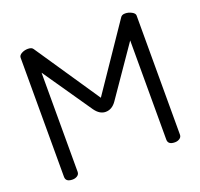

<svg xmlns="http://www.w3.org/2000/svg" viewBox="-123 -840 1019 977"><g transform="rotate(-20 387.0 -351.5)"><path d="M73 -28V-673Q73 -686 88.5 -694.5Q104 -703 123 -703Q144 -703 151 -691L387 -342L624 -691Q631 -703 649 -703Q667 -703 684 -694Q701 -685 701 -673V-28Q701 -15 690 -7.5Q679 0 664 0Q627 0 627 -28V-565L445 -301Q421 -266 386 -266Q354 -266 329 -301L147 -565V-28Q147 -15 136 -7.5Q125 0 110 0Q73 0 73 -28Z"/></g></svg>

Font: Happy Monkey
Style: Regular
Weight: 400
Version: Version 1.001